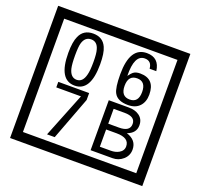

<svg xmlns="http://www.w3.org/2000/svg" viewBox="-170 -1151 1496 1433"><g transform="rotate(20 577.5 -435.0)"><path d="M1103 90H53V-960H1103ZM1028 15V-885H128V15ZM497 -656Q497 -442 371 -442Q244 -442 244 -656Q244 -744 265 -789Q294 -855 371 -855Q448 -855 477 -789Q497 -745 497 -656ZM444 -656Q444 -723 435 -752Q420 -809 371 -809Q322 -809 306 -752Q298 -723 298 -656Q298 -587 306 -553Q322 -488 371 -488Q419 -488 435 -554Q444 -587 444 -656ZM919 -569Q919 -511 886.5 -476.5Q854 -442 795 -442Q711 -442 684 -493Q663 -531 663 -639Q663 -855 797 -855Q895 -855 908 -752H855Q850 -812 796 -812Q713 -812 717 -645Q738 -673 748 -680Q768 -695 801 -695Q919 -695 919 -569ZM862 -569Q862 -653 793 -653Q723 -653 723 -569Q723 -485 793 -485Q862 -485 862 -569ZM493 -372 364 -30H303L444 -383H248V-427H493ZM942 -141Q942 -93 906.5 -61.5Q871 -30 823 -30H649V-427H808Q859 -427 891 -404Q928 -378 928 -329Q928 -266 860 -242Q942 -216 942 -141ZM877 -321Q877 -379 792 -379H705V-261H791Q877 -261 877 -321ZM889 -147Q889 -215 788 -215H705V-78H791Q828 -78 855 -93Q889 -112 889 -147Z"/></g></svg>

Font: Unicode BMP Fallback SIL
Style: Regular
Weight: 400
Foundry: NRSI, SIL International
Version: Version 5.1 Based on Unicode 5.1